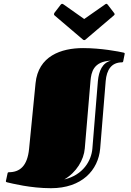

<svg xmlns="http://www.w3.org/2000/svg" viewBox="-20 -971 687 1010"><path d="M133 -188C124 -97 84 -65 26 -65C24 -65 21 -64 20 -60L12 -23C11 -21 11 -19 11 -18C11 -14 13 -13 17 -12C43 -6 140 19 248 19C410 19 497 -75 507 -190L536 -545C541 -602 565 -643 622 -643C624 -643 627 -644 628 -648L635 -683C636 -686 636 -688 636 -689C636 -692 634 -693 631 -694C605 -700 512 -718 417 -718C301 -718 181 -676 167 -533ZM318 -27C382 -64 421 -130 426 -190L456 -545C460 -591 471 -648 564 -652C518 -641 500 -597 495 -545L466 -190C461 -126 417 -50 318 -27ZM423 -871 314 -948C311 -949 309 -951 307 -951C305 -951 302 -950 299 -946L266 -903C265 -901 264 -898 264 -896C264 -894 265 -891 268 -889L416 -763C418 -761 420 -760 423 -760C427 -760 428 -761 430 -763L578 -889C581 -891 583 -894 583 -896C583 -898 582 -901 580 -903L547 -946C544 -950 542 -951 539 -951C537 -951 535 -949 533 -948Z"/></svg>

Font: Fascinate Inline
Style: Regular
Weight: 900
Designer: Astigmatic (AOETI)
Foundry: Astigmatic (AOETI)
Version: Version 1.000